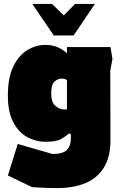

<svg xmlns="http://www.w3.org/2000/svg" viewBox="-20 -712 631 975"><path d="M271 243Q255 243 229.5 242.5Q204 242 180 240.5Q156 239 142 238L20 179L70 19L247 70Q301 70 320.5 48.5Q340 27 340 -11V-30L330 -35Q316 -21 291.5 -6.5Q267 8 210 8Q163 8 119 -15.5Q75 -39 47.5 -91Q20 -143 20 -226Q20 -319 48 -375.5Q76 -432 119.5 -458Q163 -484 210 -484Q251 -484 280 -469Q309 -454 320 -440V-473H541L551 -413L540 -353L541 -1Q541 85 507.5 139Q474 193 413.5 218Q353 243 271 243ZM305 -156Q309 -156 312.5 -156Q316 -156 320 -157V-304Q318 -307 311.5 -310Q305 -313 294 -313Q274 -313 257 -298Q240 -283 240 -237Q240 -194 260 -175.5Q280 -157 305 -156ZM144 -692 253 -532H354L462 -692H361L304 -634L244 -692Z"/></svg>

Font: Rowdies
Style: Bold
Weight: 700
Designer: Jaikishan Patel
Version: Version 1.000; ttfautohint (v1.8.3)